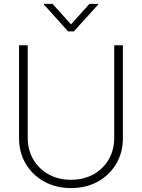

<svg xmlns="http://www.w3.org/2000/svg" viewBox="-20 -962 735 994"><path d="M571.3 -727.5H616.2V-246.6Q616.2 -172.4 581.8 -114Q547.4 -55.7 486.6 -22Q425.8 11.7 347.7 11.7Q269.5 11.7 208.7 -22Q147.9 -55.7 113.3 -114Q78.6 -172.4 78.6 -246.6V-727.5H123.5V-248.5Q123.5 -186 152.1 -137Q180.7 -87.9 231.2 -59.6Q281.7 -31.2 347.7 -31.2Q413.6 -31.2 464.1 -59.6Q514.6 -87.9 543 -137Q571.3 -186 571.3 -248.5ZM252 -941.9 347.7 -835.9 442.9 -941.9H487.8V-938L362.3 -799.3H332.5L208 -938V-941.9Z"/></svg>

Font: Inter Display Extra Light
Style: Regular
Weight: 200
Designer: Rasmus Andersson
Foundry: rsms
Version: Version 4.000;git-4fc901f